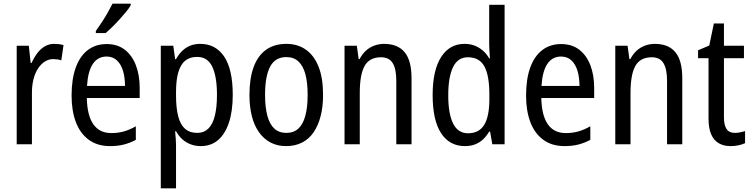

<svg xmlns="http://www.w3.org/2000/svg" viewBox="-20 -786 4096 1046"><path d="M275 -547Q287 -547 300.5 -545.5Q314 -544 326 -540L314 -457Q304 -461 292.5 -462.5Q281 -464 269 -464Q245 -464 224 -450.5Q203 -437 187 -412.5Q171 -388 162.5 -354.5Q154 -321 154 -282V0H71V-537H137L147 -443H152Q166 -474 184 -497.5Q202 -521 225 -534Q248 -547 275 -547Z M561 -546Q620 -546 660 -515Q700 -484 720.5 -430Q741 -376 741 -308V-252H453Q455 -157 488.5 -109Q522 -61 587 -61Q623 -61 655 -70Q687 -79 720 -98V-24Q688 -7 654.5 1.5Q621 10 580 10Q510 10 463 -25Q416 -60 393 -121.5Q370 -183 370 -265Q370 -355 392.5 -417.5Q415 -480 458 -513Q501 -546 561 -546ZM561 -478Q513 -478 486 -438Q459 -398 454 -318H661Q661 -363 650.5 -399Q640 -435 617.5 -456.5Q595 -478 561 -478ZM692 -757Q683 -741 666.5 -721Q650 -701 630.5 -679.5Q611 -658 591.5 -639Q572 -620 556 -606H502V-617Q520 -642 536.5 -667.5Q553 -693 567.5 -718.5Q582 -744 593 -766H692Z M1071 -547Q1155 -547 1201.5 -477.5Q1248 -408 1248 -269Q1248 -180 1227 -117.5Q1206 -55 1167.5 -22.5Q1129 10 1074 10Q1044 10 1018 0Q992 -10 972.5 -28Q953 -46 939 -71H934Q936 -51 937.5 -30.5Q939 -10 939 6V240H856V-537H924L934 -464H939Q954 -491 973.5 -509.5Q993 -528 1017 -537.5Q1041 -547 1071 -547ZM1054 -476Q1014 -476 989 -455.5Q964 -435 951.5 -392.5Q939 -350 939 -285V-266Q939 -197 951 -151.5Q963 -106 988.5 -84Q1014 -62 1055 -62Q1091 -62 1115 -85.5Q1139 -109 1150.5 -155.5Q1162 -202 1162 -269Q1162 -369 1136.5 -422.5Q1111 -476 1054 -476Z M1740 -269Q1740 -205 1727 -154Q1714 -103 1689 -66Q1664 -29 1626 -9.5Q1588 10 1538 10Q1491 10 1454 -9.5Q1417 -29 1391 -65.5Q1365 -102 1352 -153.5Q1339 -205 1339 -269Q1339 -358 1361.5 -420Q1384 -482 1429 -514.5Q1474 -547 1540 -547Q1602 -547 1647 -515Q1692 -483 1716 -421.5Q1740 -360 1740 -269ZM1424 -269Q1424 -202 1436.5 -155.5Q1449 -109 1474.5 -85.5Q1500 -62 1540 -62Q1580 -62 1605.5 -85.5Q1631 -109 1643.5 -155.5Q1656 -202 1656 -269Q1656 -337 1643.5 -382.5Q1631 -428 1605.5 -451.5Q1580 -475 1540 -475Q1479 -475 1451.5 -422.5Q1424 -370 1424 -269Z M2072 -547Q2147 -547 2184.5 -501.5Q2222 -456 2222 -360V0H2139V-347Q2139 -410 2119.5 -442Q2100 -474 2056 -474Q1993 -474 1966.5 -427Q1940 -380 1940 -279V0H1857V-537H1924L1934 -464H1939Q1953 -491 1973 -509.5Q1993 -528 2019 -537.5Q2045 -547 2072 -547Z M2513 10Q2429 10 2383 -60.5Q2337 -131 2337 -268Q2337 -403 2383 -475Q2429 -547 2511 -547Q2541 -547 2565.5 -537.5Q2590 -528 2610.5 -510.5Q2631 -493 2645 -468H2649Q2648 -488 2646.5 -507.5Q2645 -527 2645 -543V-760H2729V0H2662L2650 -69H2645Q2631 -45 2612 -27Q2593 -9 2568.5 0.5Q2544 10 2513 10ZM2530 -60Q2590 -60 2618 -106Q2646 -152 2646 -246V-272Q2646 -374 2619 -424Q2592 -474 2529 -474Q2474 -474 2448 -420Q2422 -366 2422 -267Q2422 -166 2448.5 -113Q2475 -60 2530 -60Z M3037 -546Q3096 -546 3136 -515Q3176 -484 3196.5 -430Q3217 -376 3217 -308V-252H2929Q2931 -157 2964.5 -109Q2998 -61 3063 -61Q3099 -61 3131 -70Q3163 -79 3196 -98V-24Q3164 -7 3130.5 1.5Q3097 10 3056 10Q2986 10 2939 -25Q2892 -60 2869 -121.5Q2846 -183 2846 -265Q2846 -355 2868.5 -417.5Q2891 -480 2934 -513Q2977 -546 3037 -546ZM3037 -478Q2989 -478 2962 -438Q2935 -398 2930 -318H3137Q3137 -363 3126.5 -399Q3116 -435 3093.5 -456.5Q3071 -478 3037 -478Z M3547 -547Q3622 -547 3659.5 -501.5Q3697 -456 3697 -360V0H3614V-347Q3614 -410 3594.5 -442Q3575 -474 3531 -474Q3468 -474 3441.5 -427Q3415 -380 3415 -279V0H3332V-537H3399L3409 -464H3414Q3428 -491 3448 -509.5Q3468 -528 3494 -537.5Q3520 -547 3547 -547Z M3983 -62Q3997 -62 4012 -65Q4027 -68 4039 -72V-6Q4024 1 4003.5 5.5Q3983 10 3960 10Q3923 10 3896 -5.5Q3869 -21 3854.5 -54Q3840 -87 3840 -140V-469H3783V-512L3844 -538L3869 -658H3924V-537H4033V-469H3924V-147Q3924 -105 3938 -83.5Q3952 -62 3983 -62Z"/></svg>

Font: Noto Sans Thai Condensed
Style: Regular
Weight: 400
Width: 3
Designer: Monotype Design Team
Foundry: Monotype Imaging Inc.
Version: Version 2.002